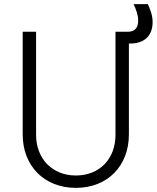

<svg xmlns="http://www.w3.org/2000/svg" viewBox="-20 -899 760 931"><path d="M348 12C502 12 605 -95 605 -247V-688H612C677 -688 720 -723 720 -792C720 -824 709 -852 697 -879H628C640 -852 650 -827 650 -799C650 -756 626 -745 598 -745H540V-245C540 -129 463 -48 348 -48C234 -48 155 -129 155 -245V-745H90V-247C90 -95 194 12 348 12Z"/></svg>

Font: Plus Jakarta Sans Light
Style: Regular
Weight: 300
Designer: Gumpita Rahayu
Foundry: Tokotype
Version: Version 2.071;gftools[0.9.30]